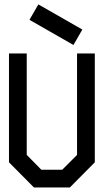

<svg xmlns="http://www.w3.org/2000/svg" viewBox="-20 -867 480 887"><path d="M418 -117.2Q378.9 -78.1 301.8 0V-1H137.7V0Q98.6 -39.1 21.5 -117.2V-620.1H103.5V-151.4Q126 -127.9 170.9 -83H267.6L335.9 -151.4V-620.1H418ZM157.2 -846.7Q225.6 -807.6 360.4 -730.5Q346.7 -706.1 319.3 -659.2Q252 -698.2 116.2 -775.4Q129.9 -799.8 157.2 -846.7Z"/></svg>

Font: mr_KirucoupageG
Style: Regular
Weight: 400
Designer: Jan Henkel
Version: Version 1.00 May 25, 2020, initial release